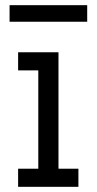

<svg xmlns="http://www.w3.org/2000/svg" viewBox="-20 -722 373 742"><path d="M50 0V-70H128V-450H50V-520H206V-70H283V0ZM17 -638V-702H317V-638Z"/></svg>

Font: Huly
Style: Regular
Weight: 400
Designer: Belleve Invis
Foundry: Belleve Invis
Version: Version 33.2.5; ttfautohint (v1.8.4)